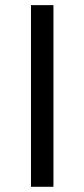

<svg xmlns="http://www.w3.org/2000/svg" viewBox="-20 -715 323 735"><path d="M184.6 0H98.6V-695.3H184.6Z"/></svg>

Font: Pretendard
Style: Bold
Weight: 700
Designer: Base glyphs from Inter by Rasmus Andersson; Hangeul glyphs from Noto Sans CJK(Source Han Sans) by Jang Soo-young and Kan
Foundry: Kil Hyung-jin
Version: Version 1.309